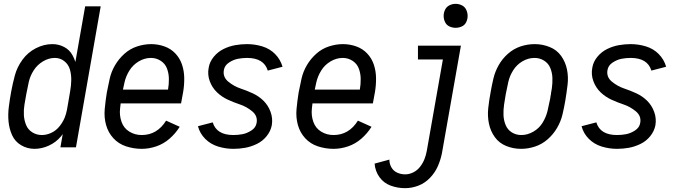

<svg xmlns="http://www.w3.org/2000/svg" viewBox="-20 -768 3540 1001"><path d="M160 8Q122 8 90 -11Q58 -30 43 -63.5Q28 -97 24.5 -134.5Q21 -172 26 -211Q31 -250 38 -289Q46 -332 57.5 -375Q69 -418 97 -456.5Q125 -495 167 -516.5Q209 -538 253 -538Q286 -538 314.5 -523Q343 -508 358 -480Q367 -464 373 -445L424 -735H505L376 0H295L307 -69Q303 -63 298 -57Q272 -26 235 -9Q198 8 160 8ZM198 -64Q223 -64 247.5 -75.5Q272 -87 289.5 -108.5Q307 -130 317 -154Q325 -174 329 -195L336 -235L346 -294Q351 -322 351.5 -350.5Q352 -379 344.5 -405.5Q337 -432 315.5 -449Q294 -466 266 -466Q234 -466 204 -448Q174 -430 155.5 -401Q137 -372 130 -340.5Q123 -309 117 -277Q112 -250 107.5 -222.5Q103 -195 104.5 -168Q106 -141 116 -116.5Q126 -92 148.5 -78Q171 -64 198 -64Z M719 8Q677 8 637.5 -5Q598 -18 571 -47.5Q544 -77 533 -116.5Q522 -156 526 -199.5Q530 -243 537 -286Q544 -322 552 -358Q560 -394 579.5 -427.5Q599 -461 628.5 -487.5Q658 -514 695 -526Q732 -538 768 -538Q804 -538 837.5 -526Q871 -514 894.5 -489Q918 -464 929 -431Q940 -398 940.5 -361.5Q941 -325 935 -289L924 -229H609Q608 -216 606 -202Q602 -166 613.5 -133Q625 -100 654 -82Q683 -64 719 -64Q799 -64 846 -139L917 -107Q895 -72 864 -45Q833 -18 795 -5Q757 8 719 8ZM621 -301H856Q861 -329 860.5 -357.5Q860 -386 850.5 -411Q841 -436 818 -451Q795 -466 767 -466Q734 -466 703.5 -448Q673 -430 654.5 -400Q636 -370 629 -338Q625 -320 621 -301Z M1197 8Q1156 8 1117 -4Q1078 -16 1050 -44Q1022 -72 1012 -110L1089 -130Q1109 -64 1197 -64Q1221 -64 1244.5 -68.5Q1268 -73 1291 -88Q1314 -103 1318 -128Q1324 -164 1294.5 -188Q1265 -212 1232 -223Q1199 -234 1167.5 -248.5Q1136 -263 1111 -287Q1086 -311 1073.5 -345Q1061 -379 1068 -415Q1073 -446 1094.5 -472Q1116 -498 1145.5 -512.5Q1175 -527 1206 -532.5Q1237 -538 1268 -538Q1309 -538 1348 -526Q1387 -514 1414.5 -486Q1442 -458 1453 -420L1376 -400Q1356 -466 1268 -466Q1244 -466 1220.5 -461.5Q1197 -457 1174 -442Q1151 -427 1147 -402Q1141 -366 1170.5 -342Q1200 -318 1233 -307Q1266 -296 1297.5 -281.5Q1329 -267 1353.5 -243Q1378 -219 1390.5 -185Q1403 -151 1397 -115Q1391 -84 1370 -58Q1349 -32 1319 -17.5Q1289 -3 1258.5 2.5Q1228 8 1197 8Z M1719 8Q1677 8 1637.5 -5Q1598 -18 1571 -47.5Q1544 -77 1533 -116.5Q1522 -156 1526 -199.5Q1530 -243 1537 -286Q1544 -322 1552 -358Q1560 -394 1579.5 -427.5Q1599 -461 1628.5 -487.5Q1658 -514 1695 -526Q1732 -538 1768 -538Q1804 -538 1837.5 -526Q1871 -514 1894.5 -489Q1918 -464 1929 -431Q1940 -398 1940.5 -361.5Q1941 -325 1935 -289L1924 -229H1609Q1608 -216 1606 -202Q1602 -166 1613.5 -133Q1625 -100 1654 -82Q1683 -64 1719 -64Q1799 -64 1846 -139L1917 -107Q1895 -72 1864 -45Q1833 -18 1795 -5Q1757 8 1719 8ZM1621 -301H1856Q1861 -329 1860.5 -357.5Q1860 -386 1850.5 -411Q1841 -436 1818 -451Q1795 -466 1767 -466Q1734 -466 1703.5 -448Q1673 -430 1654.5 -400Q1636 -370 1629 -338Q1625 -320 1621 -301Z M2092 213Q2052 213 2016 199.5Q1980 186 1958 155Q1936 124 1933 85L2010 64Q2010 86 2020.5 104.5Q2031 123 2050.5 132Q2070 141 2092 141Q2114 141 2135 130.5Q2156 120 2170.5 101Q2185 82 2193 61.5Q2201 41 2205 19L2289 -458H2159V-530H2383L2284 31Q2277 66 2262.5 99Q2248 132 2221.5 159.5Q2195 187 2161 200Q2127 213 2092 213ZM2355 -623Q2339 -623 2323.5 -630Q2308 -637 2300.5 -652.5Q2293 -668 2293 -685Q2293 -702 2300.5 -717.5Q2308 -733 2323.5 -740.5Q2339 -748 2355 -748Q2372 -748 2387.5 -740.5Q2403 -733 2410.5 -717.5Q2418 -702 2418 -685Q2418 -668 2410.5 -652.5Q2403 -637 2387.5 -630Q2372 -623 2355 -623Z M2697 8Q2656 8 2619 -7Q2582 -22 2559.5 -53.5Q2537 -85 2529 -124Q2521 -163 2525.5 -204.5Q2530 -246 2538 -288Q2544 -323 2552.5 -359Q2561 -395 2580 -428.5Q2599 -462 2628.5 -488Q2658 -514 2694 -526Q2730 -538 2768 -538Q2808 -538 2845.5 -523Q2883 -508 2905.5 -476.5Q2928 -445 2936 -406Q2944 -367 2939 -325.5Q2934 -284 2927 -242Q2921 -207 2912.5 -171Q2904 -135 2884.5 -101.5Q2865 -68 2835.5 -42Q2806 -16 2769.5 -4Q2733 8 2697 8ZM2698 -64Q2730 -64 2760.5 -81.5Q2791 -99 2809 -128.5Q2827 -158 2834.5 -189.5Q2842 -221 2848 -252L2849 -257L2850 -266L2852 -275L2853 -284L2857 -307Q2861 -335 2860 -362Q2859 -389 2849 -413.5Q2839 -438 2816.5 -452Q2794 -466 2767 -466Q2734 -466 2704 -448.5Q2674 -431 2655.5 -401.5Q2637 -372 2630 -340.5Q2623 -309 2617 -278Q2612 -250 2608 -222.5Q2604 -195 2605 -168Q2606 -141 2616 -116.5Q2626 -92 2648 -78Q2670 -64 2698 -64Z M3197 8Q3156 8 3117 -4Q3078 -16 3050 -44Q3022 -72 3012 -110L3089 -130Q3109 -64 3197 -64Q3221 -64 3244.5 -68.5Q3268 -73 3291 -88Q3314 -103 3318 -128Q3324 -164 3294.5 -188Q3265 -212 3232 -223Q3199 -234 3167.5 -248.5Q3136 -263 3111 -287Q3086 -311 3073.5 -345Q3061 -379 3068 -415Q3073 -446 3094.5 -472Q3116 -498 3145.5 -512.5Q3175 -527 3206 -532.5Q3237 -538 3268 -538Q3309 -538 3348 -526Q3387 -514 3414.5 -486Q3442 -458 3453 -420L3376 -400Q3356 -466 3268 -466Q3244 -466 3220.5 -461.5Q3197 -457 3174 -442Q3151 -427 3147 -402Q3141 -366 3170.5 -342Q3200 -318 3233 -307Q3266 -296 3297.5 -281.5Q3329 -267 3353.5 -243Q3378 -219 3390.5 -185Q3403 -151 3397 -115Q3391 -84 3370 -58Q3349 -32 3319 -17.5Q3289 -3 3258.5 2.5Q3228 8 3197 8Z"/></svg>

Font: Iosevka SS08
Style: Italic
Weight: 400
Italic angle: -10°
Monospace: yes
Designer: Belleve Invis
Foundry: Belleve Invis
Version: 2.1.0; ttfautohint (v1.8.2)